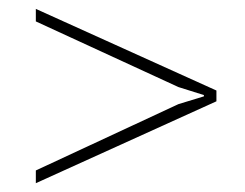

<svg xmlns="http://www.w3.org/2000/svg" viewBox="-20 -481 554 434"><path d="M469.2 -276.4V-252L61 -66.9V-95.7L383.3 -245.6L440.9 -263.2V-266.1L383.3 -284.2L61 -432.6V-460.9Z"/></svg>

Font: Battambang Thin
Style: Regular
Weight: 100
Designer: Danh Hong
Version: Version 8.002; ttfautohint (v1.8.3)